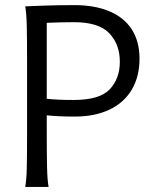

<svg xmlns="http://www.w3.org/2000/svg" viewBox="-20 -738 610 758"><path d="M171.9 0H79.6Q84.5 -26.4 85.7 -73.7Q86.9 -121.1 86.9 -212.4V-488.3Q86.9 -582.5 85.7 -634.8Q84.5 -687 79.6 -712.9Q95.2 -713.9 152.1 -715.8Q209 -717.8 273.9 -717.8Q353.5 -717.8 411.1 -693.8Q468.8 -669.9 499.8 -622.6Q530.8 -575.2 530.8 -506.3Q530.8 -436 500.5 -384.5Q470.2 -333 412.6 -305.4Q355 -277.8 275.4 -277.8Q210 -277.8 164.6 -282.7V-212.4Q164.6 -125 165.8 -75.4Q167 -25.9 171.9 0ZM270.5 -343.3Q373.5 -343.3 413.3 -385.5Q453.1 -427.7 453.1 -494.6Q453.1 -563 411.4 -606.7Q369.6 -650.4 272.9 -650.4Q223.1 -650.4 164.6 -647.9V-348.1Q206.5 -343.3 270.5 -343.3Z"/></svg>

Font: Lesson One Light
Style: Regular
Weight: 300
Designer: But Ko, Victor Gaultney, Annie Olsen, Julie Remington, Don Collingsworth, Eric Hays, Becca Hirsbrunner
Version: Version 1.100